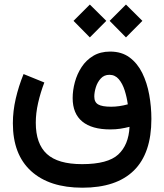

<svg xmlns="http://www.w3.org/2000/svg" viewBox="-20 -623 742 867"><path d="M475.1 -528.8 548.8 -602.5 623 -528.8 548.8 -454.1ZM312 -528.8 385.7 -602.5 460 -528.8 385.7 -454.1ZM180.2 -250.5Q162.6 -204.6 152.1 -158.2Q141.6 -111.8 141.6 -68.8Q141.6 26.4 191.7 72.3Q241.7 118.2 350.6 118.2Q466.8 118.2 513.9 74.7Q561 31.2 564.9 -50.3Q543.5 -44.9 522.9 -41.7Q502.4 -38.6 477.5 -38.6Q395 -38.6 351.6 -74.2Q308.1 -109.9 308.1 -180.2Q308.1 -215.3 318.1 -252.2Q328.1 -289.1 348.6 -320.3Q369.1 -351.6 401.1 -370.8Q433.1 -390.1 477.5 -390.1Q529.3 -390.1 564.9 -363.8Q600.6 -337.4 622.3 -293.5Q644 -249.5 653.8 -195.3Q663.6 -141.1 663.6 -85.9Q663.6 69.3 584.5 147Q505.4 224.6 352.1 224.6Q203.1 224.6 120.6 149.7Q38.1 74.7 38.1 -66.4Q38.1 -121.1 51 -177.2Q64 -233.4 86.4 -288.6ZM557.1 -151.9Q552.7 -184.1 543 -214.8Q533.2 -245.6 516.4 -265.4Q499.5 -285.2 474.1 -285.2Q450.2 -285.2 435.1 -268.6Q419.9 -252 412.8 -229Q405.8 -206.1 405.8 -187Q405.8 -161.6 423.3 -151.4Q440.9 -141.1 481.9 -141.1Q518.1 -141.1 557.1 -151.9Z"/></svg>

Font: Vazir Medium UI
Style: Medium-UI
Weight: 500
Designer: Saber Rastikerdar
Foundry: Saber Rastikerdar
Version: Version 30.0.0